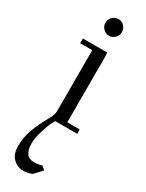

<svg xmlns="http://www.w3.org/2000/svg" viewBox="-239 -651 750 987"><g transform="rotate(30 136.0 -157.0)"><path d="M20 206.1Q20 155.3 36.6 108.6Q53.2 62 87.9 0Q104 -28.3 104 -47.9V-411.1H32.2V-439H176.8L178.2 -411.1V-25.9H252V0H121.1Q115.7 9.3 107.7 25.4Q99.6 41.5 86.4 84Q73.2 126.5 73.2 160.2Q73.2 237.8 132.8 237.8Q155.8 237.8 178.2 230L199.2 248L155.8 293.9Q128.9 303.2 104 303.2Q70.8 303.2 45.4 278.3Q20 253.4 20 206.1ZM106.4 -533Q91.8 -547.9 91.8 -567.9Q91.8 -587.9 106.4 -602.5Q121.1 -617.2 141.1 -617.2Q161.1 -617.2 175.5 -602.5Q189.9 -587.9 189.9 -567.9Q189.9 -547.9 175.5 -533Q161.1 -518.1 141.1 -518.1Q121.1 -518.1 106.4 -533Z"/></g></svg>

Font: Dehuti Alt
Style: Book
Weight: 400
Version: Version 1.2